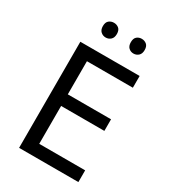

<svg xmlns="http://www.w3.org/2000/svg" viewBox="-217 -1013 990 1119"><g transform="rotate(30 278.0 -454.0)"><path d="M496 0H97V-714H496V-635H187V-412H478V-334H187V-79H496ZM165 -859Q165 -885 179 -896.5Q193 -908 212 -908Q231 -908 245 -896.5Q259 -885 259 -859Q259 -834 245 -821.5Q231 -809 212 -809Q193 -809 179 -821.5Q165 -834 165 -859ZM353 -859Q353 -885 366.5 -896.5Q380 -908 399 -908Q418 -908 432 -896.5Q446 -885 446 -859Q446 -834 432 -821.5Q418 -809 399 -809Q380 -809 366.5 -821.5Q353 -834 353 -859Z"/></g></svg>

Font: Noto Sans Syriac Eastern
Style: Regular
Weight: 400
Designer: Patrick Giasson and the Monotype Design Team
Foundry: Monotype Imaging Inc.
Version: Version 3.001; ttfautohint (v1.8.4.7-5d5b)